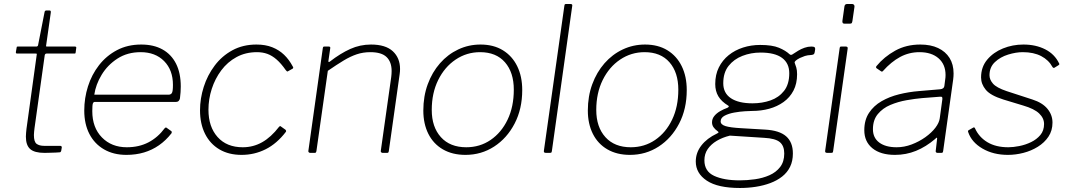

<svg xmlns="http://www.w3.org/2000/svg" viewBox="-20 -762 5339 957"><path d="M202 0Q152 0 130.5 -19Q109 -38 109 -81Q109 -90 110 -100Q111 -110 112 -120L163 -489Q164 -493 163 -494Q162 -495 158 -495H65Q59 -495 59 -502L63 -525Q63 -528 64 -529Q65 -530 68 -530H162Q165 -530 167.5 -532.5Q170 -535 170 -538L202 -701Q203 -710 212 -710H226Q231 -710 232.5 -707Q234 -704 233 -698L210 -536Q209 -532 210 -531Q211 -530 215 -530H354Q357 -530 359 -528Q361 -526 360 -523L357 -500Q356 -497 355.5 -496Q355 -495 351 -495H212Q205 -495 203 -487L152 -123Q151 -113 150 -105Q149 -97 149 -89Q149 -55 162.5 -45Q176 -35 201 -35H280Q284 -35 286 -33Q288 -31 288 -27L285 -10Q284 -6 280 -3Q273 -2 257 -1.5Q241 -1 225 -0.5Q209 0 202 0Z M610 10Q546 10 498.5 -17.5Q451 -45 425.5 -94.5Q400 -144 400 -211Q400 -273 418.5 -331.5Q437 -390 473.5 -437Q510 -484 563 -512Q616 -540 684 -540Q746 -540 790 -515.5Q834 -491 857.5 -444.5Q881 -398 881 -331Q881 -317 880 -302.5Q879 -288 877 -272Q876 -265 871 -259.5Q866 -254 858 -254H452Q446 -254 443 -246.5Q440 -239 440 -208Q440 -126 488 -77Q536 -28 612 -28Q673 -28 720 -52.5Q767 -77 801 -123Q805 -127 807.5 -126.5Q810 -126 812 -124L833 -109Q838 -106 835 -98Q807 -62 772.5 -38Q738 -14 697.5 -2Q657 10 610 10ZM820 -290Q831 -290 836.5 -298Q842 -306 842 -339Q842 -413 798 -457.5Q754 -502 681 -502Q615 -502 565.5 -470Q516 -438 486.5 -389Q457 -340 450 -290Z M1258 -540Q1303 -540 1337 -526.5Q1371 -513 1396 -489Q1421 -465 1439 -431Q1442 -427 1441.5 -424.5Q1441 -422 1439 -420L1414 -406Q1412 -405 1409.5 -407Q1407 -409 1404 -413Q1381 -446 1358.5 -465.5Q1336 -485 1312.5 -493.5Q1289 -502 1261 -502Q1204 -502 1159 -477.5Q1114 -453 1083 -411.5Q1052 -370 1035.5 -319Q1019 -268 1019 -215Q1019 -130 1064.5 -79Q1110 -28 1190 -28Q1242 -28 1286.5 -53Q1331 -78 1371 -130Q1377 -136 1381 -131L1402 -116Q1404 -115 1405.5 -111.5Q1407 -108 1405 -105Q1383 -76 1357.5 -54Q1332 -32 1304 -18Q1276 -4 1246 3Q1216 10 1184 10Q1120 10 1073.5 -17.5Q1027 -45 1002 -95Q977 -145 977 -212Q977 -271 995.5 -329Q1014 -387 1050 -435Q1086 -483 1138.5 -511.5Q1191 -540 1258 -540Z M1526 0Q1522 0 1519 -3Q1516 -6 1517 -10L1589 -522Q1590 -527 1591.5 -528.5Q1593 -530 1597 -530H1618Q1623 -530 1625 -528Q1627 -526 1626 -521L1617 -459Q1616 -449 1624 -455Q1677 -496 1726 -518Q1775 -540 1829 -540Q1902 -540 1938 -506.5Q1974 -473 1974 -418Q1974 -412 1973.5 -405.5Q1973 -399 1972 -392L1918 -9Q1917 -4 1915.5 -2Q1914 0 1909 0H1887Q1883 0 1880 -3Q1877 -6 1878 -10L1930 -378Q1931 -386 1931.5 -393.5Q1932 -401 1932 -408Q1932 -453 1907 -477.5Q1882 -502 1826 -502Q1790 -502 1758.5 -491.5Q1727 -481 1693 -460.5Q1659 -440 1614 -409L1557 -8Q1556 -4 1554.5 -2Q1553 0 1548 0H1526Z M2300 10Q2235 10 2187.5 -17.5Q2140 -45 2115 -95Q2090 -145 2090 -211Q2090 -282 2112 -342Q2134 -402 2173 -446.5Q2212 -491 2264 -515.5Q2316 -540 2375 -540Q2440 -540 2486.5 -511.5Q2533 -483 2558 -432Q2583 -381 2583 -313Q2583 -219 2545 -146Q2507 -73 2443 -31.5Q2379 10 2300 10ZM2304 -28Q2372 -28 2425.5 -64.5Q2479 -101 2510 -165.5Q2541 -230 2541 -315Q2541 -401 2497 -451.5Q2453 -502 2373 -502Q2306 -502 2251 -465Q2196 -428 2164 -363Q2132 -298 2132 -214Q2132 -129 2177.5 -78.5Q2223 -28 2304 -28Z M2731 -11Q2730 -4 2728.5 -2Q2727 0 2719 0H2702Q2695 0 2692.5 -2.5Q2690 -5 2691 -11L2793 -733Q2794 -739 2795.5 -740.5Q2797 -742 2802 -742H2824Q2835 -742 2832 -731Z M3120 10Q3055 10 3007.5 -17.5Q2960 -45 2935 -95Q2910 -145 2910 -211Q2910 -282 2932 -342Q2954 -402 2993 -446.5Q3032 -491 3084 -515.5Q3136 -540 3195 -540Q3260 -540 3306.5 -511.5Q3353 -483 3378 -432Q3403 -381 3403 -313Q3403 -219 3365 -146Q3327 -73 3263 -31.5Q3199 10 3120 10ZM3124 -28Q3192 -28 3245.5 -64.5Q3299 -101 3330 -165.5Q3361 -230 3361 -315Q3361 -401 3317 -451.5Q3273 -502 3193 -502Q3126 -502 3071 -465Q3016 -428 2984 -363Q2952 -298 2952 -214Q2952 -129 2997.5 -78.5Q3043 -28 3124 -28Z M3668 175Q3558 175 3503 138.5Q3448 102 3448 43Q3448 -1 3476 -37Q3504 -73 3553 -96Q3559 -99 3561 -101.5Q3563 -104 3558 -107Q3543 -118 3536 -128.5Q3529 -139 3529 -152Q3529 -170 3540.5 -184Q3552 -198 3569.5 -208Q3587 -218 3604 -224Q3610 -226 3612 -230Q3614 -234 3609 -236Q3576 -256 3560.5 -282Q3545 -308 3545 -343Q3545 -390 3563 -426Q3581 -462 3612 -487Q3643 -512 3683.5 -525Q3724 -538 3769 -538Q3829 -538 3862.5 -524Q3896 -510 3915 -492Q3919 -488 3923.5 -488.5Q3928 -489 3933 -493Q3945 -501 3959 -509.5Q3973 -518 3990 -524Q4007 -530 4024 -530Q4036 -530 4040 -526.5Q4044 -523 4043 -516L4041 -503Q4040 -496 4037 -492.5Q4034 -489 4024 -488Q4004 -487 3992 -483Q3980 -479 3967 -473Q3938 -458 3941 -449Q3945 -439 3949 -425.5Q3953 -412 3953 -392Q3953 -345 3935 -310.5Q3917 -276 3885.5 -253.5Q3854 -231 3814 -220Q3774 -209 3729 -209Q3719 -209 3693.5 -207.5Q3668 -206 3640 -201Q3612 -196 3592 -185.5Q3572 -175 3572 -157Q3572 -141 3596 -133.5Q3620 -126 3675 -123L3794 -116Q3865 -112 3898.5 -82.5Q3932 -53 3932 3Q3932 41 3918 69.5Q3904 98 3878.5 118Q3853 138 3819.5 150.5Q3786 163 3747.5 169Q3709 175 3668 175ZM3667 137Q3704 137 3743 131.5Q3782 126 3815 111.5Q3848 97 3868.5 70.5Q3889 44 3889 3Q3889 -35 3867 -53.5Q3845 -72 3789 -75L3618 -86Q3581 -77 3552.5 -60Q3524 -43 3507.5 -19Q3491 5 3491 37Q3491 92 3539.5 114.5Q3588 137 3667 137ZM3731 -247Q3779 -247 3820.5 -261.5Q3862 -276 3888 -309Q3914 -342 3914 -397Q3914 -447 3878 -473.5Q3842 -500 3771 -500Q3723 -500 3680.5 -483.5Q3638 -467 3611.5 -433.5Q3585 -400 3585 -347Q3585 -298 3623 -272.5Q3661 -247 3731 -247Z M4133 -11Q4132 -4 4130.5 -2Q4129 0 4121 0H4104Q4097 0 4094.5 -2.5Q4092 -5 4093 -11L4165 -521Q4166 -527 4167.5 -528.5Q4169 -530 4174 -530H4196Q4201 -530 4203.5 -527.5Q4206 -525 4205 -519ZM4229 -659Q4228 -652 4226 -648Q4224 -644 4216 -644H4189Q4182 -644 4180 -648.5Q4178 -653 4179 -659L4189 -730Q4191 -742 4202 -742H4228Q4233 -742 4236.5 -738Q4240 -734 4239 -728Z M4642 -70Q4595 -30 4545.5 -10Q4496 10 4441 10Q4369 10 4328.5 -23Q4288 -56 4288 -113Q4288 -164 4311.5 -199.5Q4335 -235 4374 -257.5Q4413 -280 4461.5 -292Q4510 -304 4560 -308L4666 -317Q4685 -319 4687 -333L4691 -364Q4692 -370 4692.5 -376Q4693 -382 4693 -388Q4693 -441 4658 -471.5Q4623 -502 4563 -502Q4511 -502 4466.5 -478Q4422 -454 4381 -408Q4378 -405 4376 -405Q4374 -405 4371 -407L4349 -422Q4347 -424 4346.5 -426.5Q4346 -429 4349 -433Q4387 -479 4442 -509.5Q4497 -540 4567 -540Q4619 -540 4656 -522.5Q4693 -505 4713 -473Q4733 -441 4733 -396Q4733 -389 4732.5 -381.5Q4732 -374 4731 -366L4681 -9Q4680 -3 4678 -1.5Q4676 0 4671 0H4653Q4649 0 4646 -2.5Q4643 -5 4644 -10L4651 -71Q4651 -81 4642 -70ZM4677 -267Q4678 -275 4675.5 -278Q4673 -281 4666 -280L4576 -273Q4541 -270 4498.5 -262.5Q4456 -255 4418 -239Q4380 -223 4355.5 -193.5Q4331 -164 4331 -118Q4331 -75 4362.5 -51.5Q4394 -28 4449 -28Q4487 -28 4524 -42Q4561 -56 4592 -78Q4624 -101 4642.5 -125.5Q4661 -150 4664 -172Z M5004 10Q4931 10 4877 -21.5Q4823 -53 4806 -103Q4803 -110 4808 -113L4831 -126Q4834 -128 4836.5 -126.5Q4839 -125 4840 -122Q4860 -78 4902 -53Q4944 -28 5006 -28Q5030 -28 5060.5 -34Q5091 -40 5119 -53.5Q5147 -67 5165.5 -89Q5184 -111 5184 -144Q5184 -173 5159.5 -196.5Q5135 -220 5080 -236L4981 -266Q4917 -286 4893.5 -314.5Q4870 -343 4870 -376Q4870 -428 4900.5 -464.5Q4931 -501 4979 -520.5Q5027 -540 5081 -540Q5143 -540 5190 -516Q5237 -492 5259 -446Q5261 -443 5260 -441Q5259 -439 5256 -437L5235 -424Q5233 -423 5230.5 -424Q5228 -425 5226 -428Q5207 -463 5169.5 -482.5Q5132 -502 5078 -502Q5044 -502 5005 -490Q4966 -478 4939 -452.5Q4912 -427 4912 -387Q4912 -365 4929.5 -345Q4947 -325 4997 -308L5126 -266Q5176 -250 5201 -219.5Q5226 -189 5226 -151Q5226 -111 5206 -81Q5186 -51 5153 -30.5Q5120 -10 5081 0Q5042 10 5004 10Z"/></svg>

Font: Libre Franklin Thin Thin
Style: Italic
Weight: 250
Italic angle: -8°
Version: Version 3.000